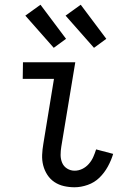

<svg xmlns="http://www.w3.org/2000/svg" viewBox="-20 -783 540 811"><path d="M295 8Q272 8 250 3Q228 -2 210 -14Q192 -26 180 -44.5Q168 -63 162.5 -84.5Q157 -106 158 -129Q159 -152 163 -175L208 -450H76L77 -520H298L239 -164Q236 -146 236 -128.5Q236 -111 242.5 -95.5Q249 -80 263.5 -71Q278 -62 295 -62Q312 -62 327.5 -69.5Q343 -77 355 -90.5Q367 -104 374 -120Q381 -136 386 -152L458 -133Q450 -106 435.5 -79.5Q421 -53 400 -32.5Q379 -12 350.5 -2Q322 8 295 8ZM377 -581 257 -717 321 -763 429 -619ZM207 -581 87 -717 151 -763 259 -619Z"/></svg>

Font: Iosevka Curly
Style: Italic
Weight: 400
Italic angle: -9°
Monospace: yes
Designer: Belleve Invis
Foundry: Belleve Invis
Version: Version 22.1.2; ttfautohint (v1.8.4)